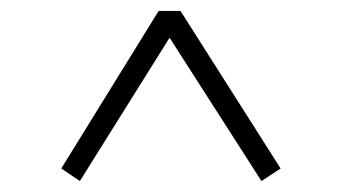

<svg xmlns="http://www.w3.org/2000/svg" viewBox="-20 -555 620 351"><path d="M92 -247 126 -224 290 -486 458 -224 493 -247 310 -535H270Z"/></svg>

Font: Harano Aji Mincho
Style: Regular
Weight: 400
Foundry: Masamichi Hosoda
Version: HaranoAjiMincho-Regular version 20230610;ttx 4.39.4